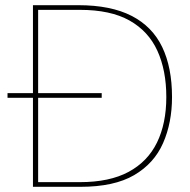

<svg xmlns="http://www.w3.org/2000/svg" viewBox="-20 -720 731 740"><path d="M9 -343V-361H372V-343ZM107 0V-700H282Q407 -700 487 -659Q567 -618 605 -539Q643 -460 643 -346Q643 -247 608.5 -168.5Q574 -90 497 -45Q420 0 290 0ZM127 -18H288Q402 -18 475.5 -57.5Q549 -97 585 -170.5Q621 -244 621 -346Q621 -449 586.5 -524.5Q552 -600 479 -641Q406 -682 288 -682H127Z"/></svg>

Font: DM Sans 20pt Thin
Style: Regular
Weight: 250
Version: Version 4.004;gftools[0.9.30]